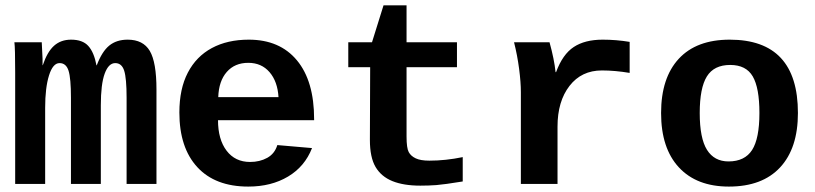

<svg xmlns="http://www.w3.org/2000/svg" viewBox="-20 -686 3040 716"><path d="M244.6 0V-321.3Q244.6 -394 235.6 -422.4Q226.6 -450.7 202.1 -450.7Q177.2 -450.7 162.8 -404.8Q148.4 -358.9 148.4 -284.2V0H36.6V-415.5Q36.6 -507.8 33.7 -528.3H135.7L138.7 -466.3V-442.9H139.6Q156.2 -492.7 181.6 -515.4Q207 -538.1 245.1 -538.1Q288.1 -538.1 309.3 -514.6Q330.6 -491.2 339.8 -442.4H340.8Q360.4 -494.1 387.5 -516.1Q414.6 -538.1 456.1 -538.1Q513.7 -538.1 538.6 -496.1Q563.5 -454.1 563.5 -352.1V0H452.1V-321.3Q452.1 -394 443.1 -422.4Q434.1 -450.7 409.7 -450.7Q384.8 -450.7 370.4 -411.4Q356 -372.1 356 -293.5V0Z M905.8 9.8Q782.7 9.8 715.8 -62.7Q648.9 -135.3 648.9 -266.6Q648.9 -354.5 680.4 -415Q711.9 -475.6 770 -506.8Q828.1 -538.1 907.7 -538.1Q1023.4 -538.1 1087.4 -460.9Q1151.4 -383.8 1151.4 -241.7V-237.8H793Q793 -166 825 -124Q856.9 -82 912.6 -82Q948.7 -82 976.6 -97.4Q1004.4 -112.8 1014.2 -145L1143.6 -133.8Q1116.7 -64.9 1054.2 -27.6Q991.7 9.8 905.8 9.8ZM905.8 -451.7Q855.5 -451.7 825.7 -417.7Q795.9 -383.8 793.9 -323.7H1018.6Q1015.1 -382.3 985.1 -417Q955.1 -451.7 905.8 -451.7Z M1360.4 -435.5H1278.8V-528.3H1367.2L1410.2 -666H1496.1V-528.3H1684.1V-435.5H1496.1V-176.8Q1496.1 -133.8 1504.2 -118.9Q1512.2 -104 1530.3 -95.5Q1548.3 -86.9 1581.1 -86.9Q1641.6 -86.9 1705.6 -100.1V-9.3Q1636.2 2 1607.4 4.2Q1578.6 6.3 1547.4 6.3Q1485.4 6.3 1443.6 -10.5Q1401.9 -27.3 1380.6 -63.2Q1359.4 -99.1 1359.4 -164.1Z M2328.1 -414.1Q2273.4 -423.3 2224.6 -423.3Q2148.4 -423.3 2103.8 -365.7Q2059.1 -308.1 2059.1 -213.9V0H1922.4V-342.3Q1922.4 -379.4 1915.8 -429.7Q1909.2 -480 1897 -528.3H2029.3Q2046.9 -464.8 2051.8 -417H2053.7Q2078.1 -483.4 2119.6 -510.7Q2161.1 -538.1 2227.5 -538.1Q2278.3 -538.1 2328.1 -529.8Z M2955.6 -264.6Q2955.6 -133.3 2889.2 -61.8Q2822.8 9.8 2698.2 9.8Q2578.1 9.8 2511.7 -61.8Q2445.3 -133.3 2445.3 -264.6Q2445.3 -395.5 2511.2 -466.8Q2577.1 -538.1 2701.2 -538.1Q2955.6 -538.1 2955.6 -264.6ZM2812 -264.6Q2812 -358.4 2787.1 -401.1Q2762.2 -443.8 2703.1 -443.8Q2642.6 -443.8 2616 -400.9Q2589.4 -357.9 2589.4 -264.6Q2589.4 -170.4 2616.5 -127.2Q2643.6 -84 2696.8 -84Q2757.3 -84 2784.7 -126.7Q2812 -169.4 2812 -264.6Z"/></svg>

Font: Liberation Mono
Style: Bold
Weight: 700
Monospace: yes
Designer: Steve Matteson
Foundry: Ascender Corporation
Version: Version 2.1.5